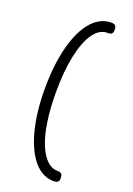

<svg xmlns="http://www.w3.org/2000/svg" viewBox="-172 -826 727 1049"><g transform="rotate(20 192.0 -301.0)"><path d="M283 160Q244 160 210.5 139Q177 118 150.5 78Q124 38 105 -18.5Q86 -75 76 -146Q66 -217 66 -299Q66 -382 76 -453.5Q86 -525 105 -582Q124 -639 150.5 -679Q177 -719 211 -740.5Q245 -762 284 -762Q296 -762 302.5 -759Q309 -756 312 -749.5Q315 -743 315 -732Q315 -721 312.5 -714.5Q310 -708 304 -705Q298 -702 288 -702H283Q237 -702 202.5 -653Q168 -604 149 -514.5Q130 -425 130 -301Q130 -208 141 -134Q152 -60 172.5 -8Q193 44 221.5 72Q250 100 284 100Q296 100 302.5 103Q309 106 312 112.5Q315 119 315 131Q315 142 312 148.5Q309 155 302 157.5Q295 160 283 160Z"/></g></svg>

Font: Fredoka Light Light
Style: Regular
Weight: 300
Version: Version 2.001